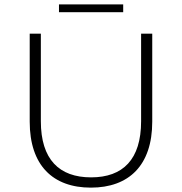

<svg xmlns="http://www.w3.org/2000/svg" viewBox="-20 -854 833 879"><path d="M544 -798C544 -798 250 -798 250 -798C250 -798 250 -834 250 -834C250 -834 544 -834 544 -834C544 -834 544 -798 544 -798ZM396 5C222 5 116 -97 116 -297C116 -297 116 -700 116 -700C116 -700 167 -700 167 -700C167 -700 167 -299 167 -299C167 -124 251 -42 397 -42C543 -42 626 -124 626 -299C626 -299 626 -700 626 -700C626 -700 677 -700 677 -700C677 -700 677 -297 677 -297C677 -97 570 5 396 5Z"/></svg>

Font: TamingNoise
Style: Regular
Weight: 500
Designer: Julieta Ulanovsky
Foundry: Julieta Ulanovsky
Version: ""